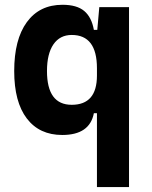

<svg xmlns="http://www.w3.org/2000/svg" viewBox="-20 -547 626 792"><path d="M236.8 9.8Q142.6 9.8 90.6 -58.3Q38.6 -126.5 38.6 -253.9Q38.6 -384.3 90.8 -455.8Q143.1 -527.3 237.8 -527.3Q296.9 -527.3 327.4 -501.7Q357.9 -476.1 367.2 -423.8H381.3L389.6 -517.6H512.2V224.6H379.9V-80.1H367.2Q350.1 9.8 236.8 9.8ZM379.9 -265.6Q379.9 -402.8 275.9 -402.8Q227.1 -402.8 200.4 -364Q173.8 -325.2 173.8 -253.9Q173.8 -114.7 275.9 -114.7Q379.9 -114.7 379.9 -235.4Z"/></svg>

Font: CaskaydiaMono NF
Style: Bold
Weight: 700
Designer: Aaron Bell
Foundry: Saja Typeworks
Version: Version 2111.001; ttfautohint (v1.8.4);Nerd Fonts 3.1.1